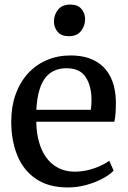

<svg xmlns="http://www.w3.org/2000/svg" viewBox="-20 -814 562 845"><path d="M278.4 11Q194.7 11 139.3 -26Q84 -63 56.8 -128.6Q29.5 -194.2 29.5 -279.4Q29.5 -345.4 48.8 -398.9Q68.1 -452.4 103.1 -490.7Q138 -528.9 185.8 -549.4Q233.7 -570 290.7 -570Q384.2 -570 435.6 -518.6Q487 -467.1 490 -370.6Q490 -340.5 488.7 -318Q487.3 -295.5 483.3 -278.2H139.6Q140.3 -230 151.5 -189.7Q162.7 -149.4 184.1 -120Q205.5 -90.6 237 -74.6Q268.6 -58.5 309.9 -58.5Q352 -58.5 395 -73.5Q437.9 -88.5 460.7 -106.8L480.2 -63Q462.3 -44.4 430.6 -27.5Q398.8 -10.7 359.2 0.2Q319.5 11 278.4 11ZM140 -330.9H380Q381.2 -339.6 382 -352.1Q382.7 -364.7 382.7 -374.1Q382.7 -434.9 357.4 -474.3Q332.1 -513.7 272.1 -513.7Q245.3 -513.7 222.4 -504.5Q199.4 -495.3 181.8 -474.3Q164.2 -453.4 153.5 -418.2Q142.8 -383 140 -330.9ZM281.7 -654.7Q250 -654.7 233.7 -674Q217.4 -693.3 217.4 -719.7Q217.4 -748.5 235.2 -771.1Q252.9 -793.8 289.3 -793.8H290.3Q321.9 -793.8 338.2 -774.9Q354.5 -755.9 354.5 -729.5Q354.5 -700.7 336.8 -677.7Q319 -654.7 282.7 -654.7Z"/></svg>

Font: Merriweather Light
Style: Regular
Weight: 300
Version: Version 2.100